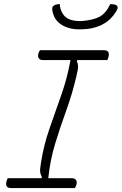

<svg xmlns="http://www.w3.org/2000/svg" viewBox="-20 -955 618 975"><path d="M360 0H38Q19 0 14 -9Q9 -18 13 -34Q14 -38 16 -42.5Q18 -47 19 -50H190L193 -56Q186 -68 184 -80.5Q182 -93 188 -129Q202 -217 231 -301Q260 -385 290.5 -470.5Q321 -556 338 -650H198Q182 -650 176.5 -660Q171 -670 175 -683Q178 -693 183 -700H506Q525 -700 530 -691Q535 -682 531 -666Q530 -662 528.5 -657.5Q527 -653 525 -650H373L370 -645Q376 -633 376.5 -619Q377 -605 368 -568Q347 -478 317 -395.5Q287 -313 261 -228.5Q235 -144 225 -50H345Q361 -50 366.5 -40Q372 -30 368 -17Q365 -7 360 0ZM540 -934Q551 -934 560 -932.5Q569 -931 574 -926Q582 -918 572 -901Q544 -852 497 -829Q450 -806 389 -806H381Q329 -806 291.5 -830Q254 -854 246 -901Q243 -918 251 -925Q257 -930 266 -932Q275 -934 283 -935Q287 -892 312 -869.5Q337 -847 394 -848Q455 -853 486.5 -870.5Q518 -888 540 -934Z"/></svg>

Font: Recursive Sn Csl St Lt
Style: Italic
Weight: 300
Italic angle: -15°
Version: Version 1.079;hotconv 1.0.112;makeotfexe 2.5.65598; ttfautoh